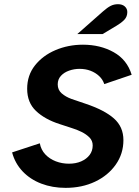

<svg xmlns="http://www.w3.org/2000/svg" viewBox="-20 -896 672 928"><path d="M296.9 12Q233.3 12 179.8 -8.4Q126.2 -28.8 89.4 -67.6Q52.6 -106.4 38.5 -159.4L172.4 -203.4Q178.1 -172.2 198.8 -150Q219.6 -127.9 249.7 -116.3Q279.8 -104.8 313.1 -104.8Q346.7 -104.8 372.5 -116.1Q398.3 -127.4 413.2 -147.1Q428 -166.9 428 -193.1Q428 -215.7 412.5 -231.5Q396.9 -247.2 374 -258.5Q351.1 -269.9 326.5 -277.2L268.7 -296.1Q197.2 -318.9 154.3 -359.4Q111.3 -399.9 111.3 -466.9Q111.3 -532.2 149.1 -580Q186.9 -627.7 248.5 -653.9Q310.1 -680 381 -680Q464.7 -680 529.5 -643.7Q594.3 -607.4 616.4 -534.6L484 -489.6Q476.7 -512 459.1 -528.4Q441.6 -544.8 417.6 -554Q393.6 -563.2 364.5 -563.2Q338.5 -563.2 314.3 -554.7Q290 -546.3 274.5 -529.5Q259 -512.7 259 -488.1Q259 -461.6 278 -444.9Q297 -428.2 325.4 -417.8L392.5 -395Q484.6 -364.3 530.5 -323.6Q576.5 -283 576.5 -218.7Q576.5 -152.9 539.5 -100.4Q502.6 -47.9 439.6 -18Q376.6 12 296.9 12ZM353.5 -731.2 477.7 -840.8Q498.7 -859.3 514.7 -867.5Q530.8 -875.7 550.2 -875.7Q571.1 -875.7 583.2 -864.9Q595.3 -854 595.3 -837.8Q595.3 -815.4 580.9 -800.4Q566.4 -785.4 544.1 -772.2L475.7 -731.2Z"/></svg>

Font: Atkinson Hyperlegible Mono ExtraLight
Style: Italic
Weight: 200
Italic angle: -12°
Monospace: yes
Designer: Elliott Scott, Megan Eiswerth, Linus Boman, Theodore Petrosky, Letters from Sweden
Foundry: Applied Design Works, Letters from Sweden
Version: Version 2.001